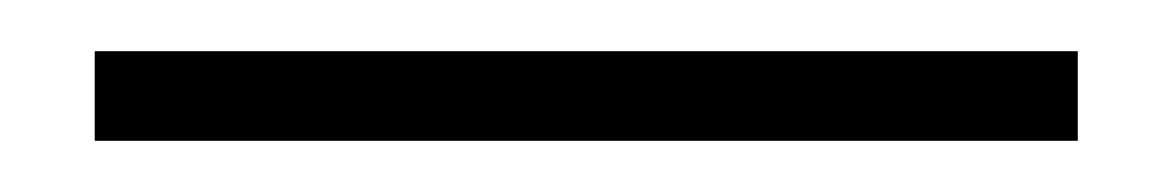

<svg xmlns="http://www.w3.org/2000/svg" viewBox="-20 90 458 75"><path d="M17 145V110H401V145Z"/></svg>

Font: Inria Serif
Style: Bold
Weight: 700
Designer: Black Foundry Team
Foundry: Black Foundry
Version: Version 1.000; ttfautohint (v1.8.3)